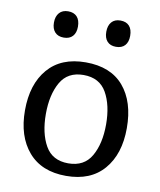

<svg xmlns="http://www.w3.org/2000/svg" viewBox="-82 -778 712 854"><g transform="rotate(10 274.0 -351.5)"><path d="M273.9 9.8Q163.1 9.8 103.5 -59.6Q43.9 -128.9 43.9 -246.1Q43.9 -364.3 103.5 -433.6Q163.1 -502.9 273.9 -502.9Q386.7 -502.9 445.3 -434.1Q503.9 -365.2 503.9 -246.1Q503.9 -128.9 444.3 -59.6Q384.8 9.8 273.9 9.8ZM273.9 -445.8Q202.1 -445.8 170.2 -389.4Q138.2 -333 138.2 -246.1Q138.2 -159.2 170.2 -103Q202.1 -46.9 273.9 -46.9Q345.7 -46.9 377.9 -103Q410.2 -159.2 410.2 -246.1Q410.2 -333 378.2 -389.4Q346.2 -445.8 273.9 -445.8ZM211.4 -652.8Q211.4 -625 197.3 -609.6Q183.1 -594.2 157.2 -594.2Q131.3 -594.2 117.2 -609.6Q103 -625 103 -652.8Q103 -680.7 117.2 -696.8Q131.3 -712.9 157.2 -712.9Q183.1 -712.9 197.3 -697.5Q211.4 -682.1 211.4 -652.8ZM447.3 -652.8Q447.3 -625 433.3 -609.6Q419.4 -594.2 393.1 -594.2Q367.2 -594.2 353.3 -609.6Q339.4 -625 339.4 -652.8Q339.4 -680.7 353.3 -696.8Q367.2 -712.9 393.1 -712.9Q419.4 -712.9 433.3 -697.5Q447.3 -682.1 447.3 -652.8Z"/></g></svg>

Font: Sura
Style: Regular
Weight: 400
Designer: Carolina Giovagnoli
Foundry: Huerta Tipografica
Version: Version 1.003;PS 001.002;hotconv 1.0.70;makeotf.lib2.5.58329